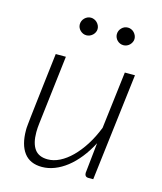

<svg xmlns="http://www.w3.org/2000/svg" viewBox="-107 -775 724 859"><g transform="rotate(15 255.5 -345.0)"><path d="M144.5 -497.5 107 -181Q104 -157.5 104 -137.5Q104 -86.5 123.2 -59.8Q142.5 -33 184 -33Q211.5 -33 239.5 -47Q267.5 -61 294 -87.2Q320.5 -113.5 344 -150.2Q367.5 -187 385.5 -233L417.5 -497.5H464.5L404.5 0H382.5Q373 0 368.8 -5Q364.5 -10 364.5 -18.5L379.5 -160Q359 -120.5 334.2 -89.5Q309.5 -58.5 282.2 -37.2Q255 -16 226 -4.8Q197 6.5 168 6.5Q112.5 6.5 84.8 -30.2Q57 -67 57 -135Q57 -139.5 57.2 -144.8Q57.5 -150 58.8 -162.8Q60 -175.5 62.5 -198Q65 -220.5 69.5 -259.2Q74 -298 80.8 -356Q87.5 -414 97.5 -497.5ZM249.5 -654Q249.5 -646 246 -638.8Q242.5 -631.5 236.8 -626Q231 -620.5 223.5 -617.2Q216 -614 208 -614Q199.5 -614 192.2 -617.2Q185 -620.5 179.2 -626Q173.5 -631.5 170.2 -638.8Q167 -646 167 -654Q167 -662.5 170.2 -670Q173.5 -677.5 179.2 -683.2Q185 -689 192.2 -692.2Q199.5 -695.5 208 -695.5Q216 -695.5 223.5 -692.2Q231 -689 236.8 -683.2Q242.5 -677.5 246 -670Q249.5 -662.5 249.5 -654ZM420.5 -654Q420.5 -646 417 -638.8Q413.5 -631.5 408 -626Q402.5 -620.5 395 -617.2Q387.5 -614 379.5 -614Q371 -614 363.5 -617.2Q356 -620.5 350.5 -626Q345 -631.5 341.8 -638.8Q338.5 -646 338.5 -654Q338.5 -671 350.5 -683.2Q362.5 -695.5 379.5 -695.5Q387.5 -695.5 395 -692.2Q402.5 -689 408 -683.2Q413.5 -677.5 417 -670Q420.5 -662.5 420.5 -654Z"/></g></svg>

Font: Lato Light
Style: Italic
Weight: 300
Italic angle: -7°
Designer: Lukasz Dziedzic
Foundry: Lukasz Dziedzic
Version: Version 1.104; Western+Polish opensource